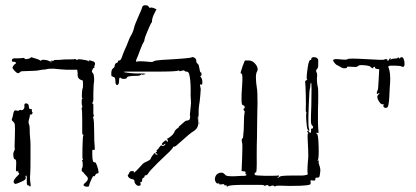

<svg xmlns="http://www.w3.org/2000/svg" viewBox="-20 -948 1570 724"><path d="M99 -732H100Q101 -731 115 -727Q128 -723 130 -721Q134 -717 135 -720Q139 -724 151 -722Q164 -720 164 -718L166 -717Q167 -717 168 -717Q174 -718 171 -714Q172 -712 172 -712Q175 -714 173 -718Q172 -719 173.5 -719.5Q175 -720 177 -719Q182 -717 182 -719Q182 -722 188 -722H187H194Q208 -722 213 -723Q218 -724 241 -724Q260 -724 261 -725Q263 -727 268 -723Q271 -720 272 -722Q271 -724 275 -724.5Q279 -725 286 -724Q310 -721 312 -718Q314 -712 314 -718Q314 -722 324 -719Q343 -715 337 -702Q336 -700 335.5 -697.5Q335 -695 336 -694Q338 -692 334 -692Q331 -692 328 -684Q327 -679 326.5 -678.5Q326 -678 328 -675Q330 -672 331 -671Q335 -666 335 -645L333 -626L332 -596Q333 -565 330 -563Q328 -561 328 -558Q328 -556 330 -557Q333 -559 332 -535V-515Q333 -517 333.5 -516.5Q334 -516 334 -513Q334 -508 332 -508Q329 -508 332 -502Q335 -493 335 -454Q335 -414 337 -396Q338 -382 336 -382Q336 -382 333 -383Q329 -385 328 -380Q328 -377 328 -366Q328 -333 337 -336Q339 -337 341 -334Q343 -331 346 -323Q356 -293 348 -294Q344 -295 340 -289Q337 -283 335 -283Q334 -283 332 -284Q330 -284 323 -268Q316 -252 316 -248Q316 -244 308.5 -244Q301 -244 297 -247Q294 -249 296 -254L303 -260Q310 -267 311 -271Q312 -276 310 -279.5Q308 -283 304 -286.5Q300 -290 298 -293Q293 -301 290 -301Q288 -301 288 -307Q288 -313 290 -315Q292 -317 292 -327.5Q292 -338 290 -342Q288 -345 292 -345Q295 -345 292 -348Q290 -350 291 -392.5Q292 -435 294 -437Q295 -438 295 -439Q295 -440 293 -440Q290 -440 290 -449V-459V-497Q290 -533 288 -537Q287 -540 289 -542Q292 -545 290 -547Q288 -552 288 -563.5Q288 -575 290 -575Q293 -575 290 -578Q288 -580 289 -597Q290 -614 292 -615Q293 -616 293 -630.5Q293 -645 291 -645Q270 -649 273 -672L271 -685H252H233Q210 -686 182 -689Q162 -689 159 -688Q153 -686 150 -686Q141 -686 121 -682Q116 -681 82 -680Q60 -680 58 -678Q55 -675 52 -673Q47 -669 37 -679Q30 -686 27 -692Q27 -694 29.5 -698.5Q32 -703 35.5 -706Q39 -709 40 -708V-711Q39 -715 32 -715Q27 -715 25.5 -716.5Q24 -718 25 -722Q26 -729 39 -728Q57 -728 63 -729Q73 -731 73 -727Q73 -725 77.5 -725Q82 -725 87.5 -726.5Q93 -728 95 -730Q96 -732 99 -732ZM206 -720H217L216 -719Q216 -716 214 -718ZM232 -718 236 -717Q238 -715 236 -715Q234 -715 232 -718ZM79 -558Q89 -558 89 -544Q89 -537 95 -537Q102 -537 100 -531Q100 -525 102 -525Q104 -525 102 -520Q101 -516 95 -516Q92 -515 92 -514Q94 -512 90 -500Q86 -488 89 -480Q92 -474 92 -461Q92 -443 93 -434Q95 -416 95 -402V-352Q95 -307 94 -293Q92 -272 95 -257Q97 -246 94 -245Q91 -244 91 -246Q91 -249 86 -249Q81 -249 81 -260Q82 -286 79 -286Q75 -286 77 -278Q77 -275 76.5 -273.5Q76 -272 73.5 -270Q71 -268 68.5 -266.5Q66 -265 59 -262Q43 -255 39 -254.5Q35 -254 32 -260Q28 -268 48 -287Q55 -294 51 -296Q47 -298 49 -301Q50 -303 48 -303Q48 -303 46 -302Q41 -300 40 -307Q40 -313 41 -328Q42 -347 37 -347Q32 -347 30.5 -359Q29 -371 33 -378Q37 -385 36 -386Q34 -388 36 -430Q37 -470 36 -477.5Q35 -485 29 -490Q22 -496 25 -499Q27 -504 29 -514Q31 -526 33.5 -529.5Q36 -533 43 -531Q51 -529 52 -532Q53 -533 55.5 -533.5Q58 -534 59 -533Q64 -531 68.5 -536Q73 -541 72 -548Q71 -557 76 -558Z M531 -928Q538 -928 542 -921Q544 -917 548 -919Q552 -921 561 -917L570 -913L564 -901Q553 -881 553 -867Q553 -864 551 -862Q548 -859 536.5 -831.5Q525 -804 525 -800Q525 -793 521 -788Q517 -782 509 -761Q501 -739 500 -737Q496 -729 494 -723Q492 -715 494 -715Q500 -719 541 -715Q556 -713 560 -717Q563 -720 589 -722Q700 -728 703 -732Q705 -734 712 -731Q720 -727 720 -719Q720 -711 726 -707Q730 -704 732 -690Q734 -675 737 -675Q740 -675 740 -668Q740 -662 736 -662Q734 -662 738 -656Q743 -651 743 -638Q743 -631 742 -629.5Q741 -628 738 -629Q732 -632 735 -623Q737 -615 737 -612Q737 -611 735 -585Q733 -562 731 -553Q729 -542 728.5 -515.5Q728 -489 730 -487Q733 -486 730 -478L729 -525V-526Q731 -511 728 -510Q724 -508 727 -492Q731 -467 711 -454Q698 -447 654 -407Q640 -393 635 -395Q633 -395 632 -393Q634 -391 619 -376Q616 -373 599.5 -357.5Q583 -342 574 -333Q545 -304 540 -296Q535 -287 530 -287Q525 -287 525 -283Q525 -279 520 -277Q516 -276 516 -268Q516 -262 512 -262Q508 -262 510 -256Q512 -250 507 -248Q500 -245 493 -252Q487 -258 487 -265Q487 -272 476 -273Q471 -274 467 -277.5Q463 -281 462 -284.5Q461 -288 464 -290Q466 -292 468 -298Q470 -303 479 -303Q486 -303 485 -300Q483 -295 487 -298Q490 -300 497 -307Q499 -309 509.5 -320.5Q520 -332 523 -334Q548 -345 548 -349Q548 -352 555 -361.5Q562 -371 564 -371Q565 -371 566 -370Q567 -369 566 -368Q565 -367 567 -366Q569 -365 571 -365Q577 -365 572 -368Q567 -371 567 -374Q567 -376 570 -375Q572 -374 572 -376Q572 -376 571 -378Q569 -383 572 -383Q575 -383 581 -393Q587 -402 591 -399Q595 -395 601 -401Q606 -406 603 -406Q601 -406 597 -402Q594 -399 591 -403Q589 -407 598 -414Q607 -422 608 -417Q609 -413 612 -414Q615 -416 611 -422Q610 -426 610.5 -425.5Q611 -425 617.5 -429Q624 -433 631 -440L638 -450Q637 -453 643.5 -459.5Q650 -466 652 -465Q654 -465 653 -467Q652 -468 656 -472Q660 -476 667 -481.5Q674 -487 678 -491Q685 -495 690 -493Q693 -492 694 -495Q695 -498 698 -507Q702 -515 702 -503Q704 -481 697 -478Q693 -477 688 -487Q687 -489 686 -491Q688 -494 693 -496Q699 -498 696 -516Q696 -519 698.5 -540Q701 -561 700 -567Q698 -590 699 -606Q699 -649 693 -670Q690 -679 681 -678Q678 -678 676 -681Q673 -684 665 -681Q656 -678 656 -681Q656 -684 653 -682Q646 -678 575 -678H530H465H455Q437 -677 459 -674Q487 -670 512 -671Q529 -671 529 -669Q529 -669 526 -668Q523 -667 519.5 -666.5Q516 -666 515 -667Q513 -669 511 -666Q509 -662 492 -662Q458 -662 458 -654Q458 -651 449 -650.5Q440 -650 437 -653Q433 -657 431 -654.5Q429 -652 429 -645Q429 -628 422 -627.5Q415 -627 415 -644Q415 -657 408 -658Q400 -660 400 -663Q398 -684 406 -690Q412 -694 412 -698Q413 -709 420 -711Q425 -712 425 -717Q425 -720 429 -720Q433 -719 436.5 -725.5Q440 -732 444 -745Q446 -751 452 -764Q457 -774 463 -790Q469 -806 471 -809Q482 -827 485 -841Q487 -853 505 -893Q515 -915 515 -917Q517 -930 531 -928Z M1168 -732Q1170 -732 1174 -730Q1180 -726 1180 -720V-702Q1180 -692 1175 -687Q1170 -683 1173 -677Q1176 -672 1176 -664Q1173 -641 1179 -617Q1180 -615 1180 -585.5Q1180 -556 1179 -537Q1178 -477 1181 -451Q1182 -448 1180.5 -447Q1179 -446 1177 -447Q1173 -449 1173 -446Q1173 -443 1175 -443Q1180 -443 1181.5 -396.5Q1183 -350 1178 -343Q1177 -342 1177.5 -341.5Q1178 -341 1180 -342Q1182 -344 1182.5 -343Q1183 -342 1182 -340Q1180 -335 1184 -325Q1188 -315 1188 -306Q1186 -279 1182 -279Q1181 -279 1178 -278.5Q1175 -278 1173 -278Q1169 -278 1169 -273Q1170 -269 1167 -267.5Q1164 -266 1156 -268Q1153 -269 1151.5 -267.5Q1150 -266 1151 -263Q1153 -258 1150 -253Q1147 -249 1109.5 -247.5Q1072 -246 1035 -248Q1020 -248 1019 -246Q1017 -243 1013 -247Q1010 -250 1002 -247Q995 -243 992 -248Q990 -252 983 -249Q977 -246 975 -249Q974 -251 956 -251H903Q847 -251 840 -246Q835 -242 835 -246Q835 -251 830 -249Q826 -248 826 -251Q826 -255 816 -253Q807 -251 807 -254Q807 -258 802 -256Q797 -255 793 -262.5Q789 -270 791 -278Q794 -292 807.5 -296Q821 -300 829 -289Q834 -281 877 -284Q888 -285 902 -285Q907 -285 909 -288Q911 -291 908 -291Q904 -291 906 -296Q907 -299 905 -300.5Q903 -302 899 -302L891 -303L893 -351Q895 -404 893 -410Q890 -420 893 -426Q895 -429 896 -425V-424L899 -458Q899 -472 900 -493Q900 -513 902 -521Q904 -529 901 -530Q898 -532 898.5 -536.5Q899 -541 903 -540H904Q902 -542 902 -546Q902 -551 896 -551Q887 -551 893 -625Q896 -668 891 -670Q885 -671 889 -680Q890 -682 892.5 -691Q895 -700 897 -704L903 -719L905 -720Q907 -720 910 -720Q913 -720 916 -720Q932 -721 944 -705.5Q956 -690 949 -678Q941 -665 949 -613Q951 -604 951 -557Q951 -556 950.5 -539Q950 -522 950 -510Q950 -501 949.5 -471Q949 -441 949 -428Q948 -403 948 -356Q949 -298 945 -298Q940 -298 940 -292Q940 -288 945.5 -287Q951 -286 982 -285Q1027 -285 1029 -286Q1032 -288 1032 -284Q1032 -281 1029 -281Q1025 -281 1027 -279Q1029 -276 1035 -282Q1040 -286 1079 -286Q1102 -286 1113.5 -286Q1125 -286 1132 -287.5Q1139 -289 1140 -290.5Q1141 -292 1140 -295Q1139 -298 1139.5 -314.5Q1140 -331 1142 -349Q1143 -355 1142 -384Q1141 -413 1140 -427Q1139 -445 1142 -445Q1144 -445 1141 -448Q1137 -452 1139 -454Q1142 -457 1146 -450Q1150 -444 1152 -449Q1154 -455 1153 -459Q1152 -463 1156 -463Q1160 -463 1160.5 -467.5Q1161 -472 1157 -475Q1153 -478 1152.5 -491Q1152 -504 1154 -552Q1156 -636 1153 -636Q1150 -633 1150 -623Q1150 -613 1148 -613Q1147 -613 1144.5 -556Q1142 -499 1143 -480Q1143 -469 1146 -460Q1148 -455 1145 -455Q1144 -455 1143 -456Q1139 -457 1137 -472Q1132 -519 1136 -523V-524Q1135 -523 1134 -526Q1133 -529 1133 -533Q1134 -553 1133 -591.5Q1132 -630 1131 -635Q1129 -643 1136 -646Q1141 -649 1138 -649Q1136 -649 1136.5 -660Q1137 -671 1141 -698Q1145 -722 1151 -722Q1154 -722 1154 -726Q1154 -734 1168 -732Z M1429 -543Q1424 -546 1426 -551Q1427 -553 1426.5 -554.5Q1426 -556 1424 -555Q1416 -552 1406 -571Q1400 -584 1405 -589Q1413 -597 1410 -597Q1408 -597 1405 -595Q1401 -592 1401 -595Q1401 -596 1401 -599Q1402 -605 1405 -610Q1406 -612 1408 -650L1410 -687L1401 -688Q1394 -690 1394 -692Q1396 -696 1391 -696Q1386 -696 1388 -693Q1389 -692 1387.5 -691Q1386 -690 1384 -691Q1379 -693 1377 -696Q1375 -700 1354 -702Q1334 -704 1330 -699Q1326 -694 1310 -696Q1289 -698 1288 -695Q1290 -692 1284 -691Q1273 -689 1265 -695Q1263 -696 1252 -702Q1248 -703 1242.5 -709.5Q1237 -716 1236 -720Q1236 -722 1238.5 -723.5Q1241 -725 1245.5 -725Q1250 -725 1255 -725Q1288 -721 1291 -725Q1293 -729 1360 -725Q1426 -721 1428 -723Q1430 -725 1436 -725Q1442 -725 1441 -722Q1440 -719 1441 -719Q1446 -719 1447 -723Q1449 -728 1452 -728Q1455 -728 1453 -724Q1452 -722 1452 -722Q1452 -722 1455 -724Q1458 -727 1468 -727Q1477 -727 1480 -730Q1484 -734 1484 -729Q1484 -725 1488 -729Q1500 -740 1505 -716Q1508 -691 1495 -697Q1491 -700 1470 -700.5Q1449 -701 1446 -699Q1443 -696 1446 -691Q1453 -672 1451 -635Q1450 -628 1448 -583Q1446 -545 1440 -543Q1434 -539 1429 -543Z"/></svg>

Font: Strokes
Style: Regular
Weight: 400
Version: Version 1.0